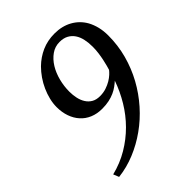

<svg xmlns="http://www.w3.org/2000/svg" viewBox="-197 -778 894 894"><g transform="rotate(-45 250.0 -330.5)"><path d="M84 -423.8Q84 -447.8 90.1 -473.1Q96.2 -498.5 107.2 -522.9Q118.2 -547.4 133.5 -569.6Q148.9 -591.8 167 -609.9Q197.3 -639.6 235.4 -656.5Q273.4 -673.3 319.3 -673.3Q368.7 -673.3 406.5 -652.3Q444.3 -631.3 465.8 -593.3Q477.5 -571.8 483.9 -545.9Q490.2 -520 490.2 -489.7Q490.2 -425.3 473.9 -365Q457.5 -304.7 428.2 -251.2Q398.9 -197.8 358.6 -152.3Q318.4 -106.9 270.5 -72.8Q222.7 -38.6 169.2 -16.6Q115.7 5.4 60.1 11.7L48.8 -16.1Q107.9 -30.8 157.2 -60.1Q206.5 -89.4 246.1 -129.2Q285.6 -168.9 314.9 -217.5Q344.2 -266.1 362.8 -319.3Q352.5 -310.1 339.8 -300.8Q327.1 -291.5 311 -284.2Q294.9 -276.9 274.7 -272.5Q254.4 -268.1 229 -268.1Q195.3 -268.1 168.2 -279.5Q141.1 -291 122.6 -311.8Q104 -332.5 94 -361.1Q84 -389.6 84 -423.8ZM176.8 -432.6Q176.8 -410.2 181.4 -389.2Q186 -368.2 196.3 -352.1Q206.5 -335.9 222.9 -326.4Q239.3 -316.9 263.2 -316.9Q285.6 -316.9 304.7 -323.2Q323.7 -329.6 338.4 -338.4Q353 -347.2 363.5 -356.9Q374 -366.7 379.4 -374Q381.8 -381.8 385.5 -395.3Q389.2 -408.7 392.8 -426Q396.5 -443.4 399.2 -463.4Q401.9 -483.4 401.9 -503.9Q401.9 -530.3 397 -553Q392.1 -575.7 380.9 -592.5Q369.6 -609.4 351.8 -619.1Q334 -628.9 308.1 -628.9Q277.8 -628.9 253.4 -611.6Q229 -594.2 211.9 -566.4Q194.8 -538.6 185.8 -503.4Q176.8 -468.3 176.8 -432.6Z"/></g></svg>

Font: PT Astra Serif
Style: Italic
Weight: 400
Italic angle: -16°
Designer: A.Korolkova, I. Chaeva
Foundry: ParaType Ltd
Version: Version 1.001